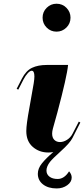

<svg xmlns="http://www.w3.org/2000/svg" viewBox="-20 -821 456 1041"><path d="M287.6 200.7Q241.2 200.7 213.1 178.7Q185.1 156.7 185.1 121.1Q185.1 92.3 207.5 64.5Q230 36.6 269 3.4Q254.4 5.9 242.2 5.9Q192.4 5.9 157.5 -24.7Q122.6 -55.2 122.6 -110.4Q122.6 -146 139.2 -235.4L162.6 -368.2Q166.5 -392.6 166.5 -406.2Q166.5 -437.5 151.9 -437.5Q143.1 -437.5 130.9 -424.6Q118.7 -411.6 107.4 -390.1L79.1 -335L70.3 -339.4L98.6 -394.5Q121.1 -438 153.8 -453.4Q186.5 -468.8 232.9 -468.8H349.1Q343.3 -407.2 291 -210.9L267.1 -125Q262.7 -108.9 262.7 -96.7Q262.7 -74.2 274.7 -62.5Q286.6 -50.8 305.2 -50.8Q324.2 -50.8 343.5 -63Q362.8 -75.2 373.5 -96.2L407.2 -161.6L415.5 -156.7L372.6 -72.3Q358.9 -45.4 309.6 -1Q265.1 39.1 251.5 56.2Q231.9 81.5 231.9 103.5Q231.9 124.5 248.5 137Q265.1 149.4 292.5 149.4Q328.6 149.4 354.5 107.9Q368.7 124 368.7 141.6Q368.7 166 344.5 183.3Q320.3 200.7 287.6 200.7ZM210.9 -725.1Q210.9 -756.8 233.2 -778.8Q255.4 -800.8 286.6 -800.8Q318.4 -800.8 340.3 -778.6Q362.3 -756.3 362.3 -725.1Q362.3 -693.4 339.8 -671.4Q317.4 -649.4 286.6 -649.4Q254.9 -649.4 232.9 -671.6Q210.9 -693.8 210.9 -725.1Z"/></svg>

Font: QumpellkaNo12
Style: Regular
Weight: 500
Designer: gluk (gluksza@wp.pl)
Foundry: gluk (gluksza@wp.pl)
Version: Version 00.480